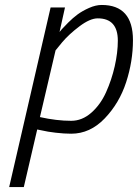

<svg xmlns="http://www.w3.org/2000/svg" viewBox="-20 -530 556 774"><path d="M374 -456C428 -456 455 -426 455 -366C455 -334 450.8 -299.7 442.5 -263C434.2 -226.3 422.5 -191.3 407.5 -158C392.5 -124.7 372.7 -97.2 348 -75.5C323.3 -53.8 296.3 -43 267 -43C227.7 -43 185.7 -48 141 -58L204 -327L231 -360C249 -381.3 272.2 -402.7 300.5 -424C328.8 -445.3 353.3 -456 374 -456ZM76 224 130 -8 150 -4C163.3 -0.7 181.5 2.3 204.5 5C227.5 7.7 248.3 9 267 9C317.7 9 362.7 -11.5 402 -52.5C441.3 -93.5 470.2 -142.2 488.5 -198.5C506.8 -254.8 516 -311.3 516 -368C516 -462.7 474 -510 390 -510C374 -510 357 -506 339 -498C321 -490 305.7 -481.3 293 -472C280.3 -462.7 267.7 -451.7 255 -439C242.3 -426.3 233.8 -417.5 229.5 -412.5C225.2 -407.5 222 -403.7 220 -401L242 -500H184L17 224Z"/></svg>

Font: RazerF5 Light
Style: Italic
Weight: 300
Foundry: Razer Inc.
Version: Version 2